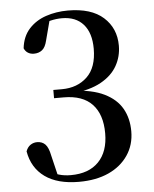

<svg xmlns="http://www.w3.org/2000/svg" viewBox="-54 -796 686 858"><g transform="rotate(-5 289.0 -367.5)"><path d="M266 16Q170 16 113.5 -24.5Q57 -65 44 -140Q51 -159 64.5 -168Q78 -177 94 -177Q117 -177 131 -162.5Q145 -148 152 -112L176 -12L132 -44Q156 -31 179.5 -24Q203 -17 232 -17Q313 -17 357 -62.5Q401 -108 401 -190Q401 -275 358 -320.5Q315 -366 230 -366H187V-403H225Q295 -403 339 -445Q383 -487 383 -571Q383 -642 349 -680.5Q315 -719 253 -719Q228 -719 202.5 -713Q177 -707 148 -693L199 -721L174 -626Q167 -596 152 -584Q137 -572 115 -572Q100 -572 88.5 -579Q77 -586 71 -600Q77 -653 107.5 -686.5Q138 -720 184 -735.5Q230 -751 282 -751Q387 -751 441.5 -702Q496 -653 496 -575Q496 -526 472.5 -484.5Q449 -443 399.5 -415.5Q350 -388 271 -380V-392Q360 -388 414 -361.5Q468 -335 493 -291Q518 -247 518 -189Q518 -128 486.5 -81.5Q455 -35 399 -9.5Q343 16 266 16Z"/></g></svg>

Font: Noto Serif SC ExtraLight SemiBold
Style: Regular
Weight: 600
Version: Version 2.002-H1;hotconv 1.1.0;makeotfexe 2.6.0